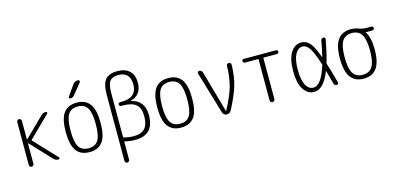

<svg xmlns="http://www.w3.org/2000/svg" viewBox="-83 -1281 4165 2026"><g transform="rotate(-15 2000.0 -267.5)"><path d="M118.2 0Q108.4 0 100.6 -6.8Q92.8 -13.7 92.8 -25.4V-494.1Q92.8 -504.9 100.6 -512.2Q108.4 -519.5 118.2 -519.5Q127.9 -519.5 135.7 -511.7Q143.6 -503.9 143.6 -494.1V-292Q143.6 -291 145 -290.5Q146.5 -290 147.5 -291L358.4 -498Q380.9 -520.5 412.1 -519.5Q419.9 -519.5 422.9 -511.7Q425.8 -503.9 419.9 -498L191.4 -273.4Q188.5 -270.5 191.4 -265.6L420.9 -22.5Q426.8 -16.6 423.3 -8.3Q419.9 0 412.1 0Q380.9 0 359.4 -22.5L147.5 -248Q145.5 -248 143.6 -247.1V-25.4Q143.6 -15.6 136.2 -7.8Q128.9 0 118.2 0Z M855.5 -436Q823.2 -488.3 750 -488.3Q676.8 -488.3 644.5 -436Q612.3 -383.8 612.3 -259.8Q612.3 -135.7 644.5 -84Q676.8 -32.2 750 -32.2Q823.2 -32.2 855.5 -84Q887.7 -135.7 887.7 -259.8Q887.7 -383.8 855.5 -436ZM893.6 -54.7Q846.7 9.8 750 9.8Q653.3 9.8 606.4 -54.7Q559.6 -119.1 559.6 -260.3Q559.6 -401.4 606.4 -465.8Q653.3 -530.3 750 -530.3Q846.7 -530.3 893.6 -465.8Q940.4 -401.4 940.4 -260.3Q940.4 -119.1 893.6 -54.7ZM824.2 -754.9H826.2Q835.9 -754.9 840.3 -745.6Q844.7 -736.3 837.9 -727.5L742.2 -610.4Q727.5 -590.8 700.2 -589.8Q692.4 -589.8 687.5 -597.7Q682.6 -605.5 688.5 -612.3L767.6 -725.6Q789.1 -754.9 824.2 -754.9Z M1129.9 -530.3V-53.7Q1129.9 -48.8 1133.8 -47.9Q1184.6 -32.2 1245.1 -32.2Q1326.2 -32.2 1364.7 -74.7Q1403.3 -117.2 1403.3 -210Q1403.3 -295.9 1358.4 -335.4Q1313.5 -375 1214.8 -375H1195.3Q1187.5 -375 1181.2 -381.3Q1174.8 -387.7 1174.8 -396Q1174.8 -404.3 1180.7 -410.2Q1186.5 -416 1195.3 -416H1210.9Q1378.9 -416 1378.9 -561.5Q1378.9 -628.9 1346.2 -663.6Q1313.5 -698.2 1251 -698.2Q1185.5 -698.2 1157.7 -663.1Q1129.9 -627.9 1129.9 -530.3ZM1079.1 194.3V-526.4Q1079.1 -643.6 1118.7 -691.9Q1158.2 -740.2 1251 -740.2Q1336.9 -740.2 1383.3 -695.3Q1429.7 -650.4 1429.7 -566.4Q1429.7 -501 1398.9 -459Q1368.2 -417 1309.6 -401.4Q1307.6 -401.4 1307.6 -400.4Q1307.6 -398.4 1309.6 -398.4Q1453.1 -367.2 1454.1 -206.1Q1454.1 9.8 1249 9.8Q1189.5 9.8 1134.8 -3.9Q1129.9 -5.9 1129.9 0V194.3Q1129.9 204.1 1122.1 211.9Q1114.3 219.7 1104 219.7Q1093.8 219.7 1086.4 212.4Q1079.1 205.1 1079.1 194.3Z M1855.5 -436Q1823.2 -488.3 1750 -488.3Q1676.8 -488.3 1644.5 -436Q1612.3 -383.8 1612.3 -259.8Q1612.3 -135.7 1644.5 -84Q1676.8 -32.2 1750 -32.2Q1823.2 -32.2 1855.5 -84Q1887.7 -135.7 1887.7 -259.8Q1887.7 -383.8 1855.5 -436ZM1893.6 -54.7Q1846.7 9.8 1750 9.8Q1653.3 9.8 1606.4 -54.7Q1559.6 -119.1 1559.6 -260.3Q1559.6 -401.4 1606.4 -465.8Q1653.3 -530.3 1750 -530.3Q1846.7 -530.3 1893.6 -465.8Q1940.4 -401.4 1940.4 -260.3Q1940.4 -119.1 1893.6 -54.7Z M2205.1 -34.2 2068.4 -494.1Q2065.4 -503.9 2071.3 -511.7Q2077.1 -519.5 2086.9 -519.5Q2098.6 -519.5 2108.4 -512.2Q2118.2 -504.9 2121.1 -494.1L2250 -38.1Q2250 -37.1 2251 -37.1Q2252.9 -37.1 2252.9 -38.1Q2326.2 -173.8 2354 -271.5Q2381.8 -369.1 2383.8 -495.1Q2383.8 -504.9 2391.6 -512.2Q2399.4 -519.5 2409.7 -519.5Q2419.9 -519.5 2427.2 -512.7Q2434.6 -505.9 2434.6 -495.1Q2432.6 -371.1 2404.3 -272.9Q2376 -174.8 2300.8 -31.2Q2285.2 0 2250 0Q2234.4 0 2221.7 -9.8Q2209 -19.5 2205.1 -34.2Z M2574.2 -478.5Q2566.4 -478.5 2560.1 -485.4Q2553.7 -492.2 2553.7 -500Q2553.7 -507.8 2560.1 -513.7Q2566.4 -519.5 2574.2 -519.5H2925.8Q2933.6 -519.5 2939.9 -513.7Q2946.3 -507.8 2946.3 -500Q2946.3 -492.2 2939.9 -485.4Q2933.6 -478.5 2925.8 -478.5H2780.3Q2776.4 -478.5 2776.4 -473.6V-26.4Q2776.4 -16.6 2768.1 -8.3Q2759.8 0 2750 0Q2740.2 0 2731.9 -7.8Q2723.6 -15.6 2723.6 -26.4V-473.6Q2723.6 -478.5 2719.7 -478.5Z M3207 -485.4Q3155.3 -485.4 3125 -427.7Q3094.7 -370.1 3094.7 -260.3Q3094.7 -150.4 3125 -93.3Q3155.3 -36.1 3207 -36.1Q3293 -36.1 3357.4 -241.2Q3359.4 -246.1 3357.4 -251Q3312.5 -391.6 3279.3 -438.5Q3246.1 -485.4 3207 -485.4ZM3204.1 9.8Q3132.8 9.8 3088.4 -58.6Q3043.9 -127 3043.9 -259.8Q3043.9 -391.6 3087.9 -460.9Q3131.8 -530.3 3204.1 -530.3Q3255.9 -530.3 3293.9 -489.3Q3332 -448.2 3377 -325.2Q3377.9 -325.2 3379.9 -326.2Q3399.4 -408.2 3415 -495.1Q3417 -505.9 3424.8 -512.7Q3432.6 -519.5 3442.9 -519.5Q3453.1 -519.5 3459 -512.2Q3464.8 -504.9 3462.9 -496.1Q3436.5 -354.5 3406.2 -252Q3404.3 -248 3406.2 -243.2Q3434.6 -155.3 3469.7 -24.4Q3471.7 -15.6 3466.3 -7.8Q3460.9 0 3451.2 0Q3426.8 0 3419.9 -24.4Q3402.3 -95.7 3380.9 -169.9Q3379.9 -170.9 3377.9 -169.9Q3306.6 9.8 3204.1 9.8Z M3850.6 -435.1Q3817.4 -488.3 3745.1 -488.3Q3672.9 -488.3 3639.6 -435.1Q3606.4 -381.8 3606.4 -259.8Q3606.4 -137.7 3639.6 -85Q3672.9 -32.2 3745.1 -32.2Q3817.4 -32.2 3850.6 -85Q3883.8 -137.7 3883.8 -259.8Q3883.8 -381.8 3850.6 -435.1ZM3745.1 -530.3Q3785.2 -530.3 3828.1 -515.1Q3871.1 -500 3909.2 -500H3962.9Q3970.7 -500 3977.5 -493.7Q3984.4 -487.3 3984.4 -479Q3984.4 -470.7 3977.5 -464.4Q3970.7 -458 3962.9 -458H3890.6H3889.6V-456.1Q3934.6 -391.6 3934.6 -259.8Q3934.6 -121.1 3887.7 -55.7Q3840.8 9.8 3745.1 9.8Q3649.4 9.8 3602.1 -55.7Q3554.7 -121.1 3554.7 -260.3Q3554.7 -399.4 3602.1 -464.8Q3649.4 -530.3 3745.1 -530.3Z"/></g></svg>

Font: Rounded-L Mgen+ 1mn light
Style: Regular
Weight: 200
Designer: [Source Han Sans]
Ryoko NISHIZUKA  (kana & ideographs); Paul D. Hunt (Latin, Greek & Cyrillic); Wenlong ZHANG  (bopomofo
Version: Version 1.059.20150602